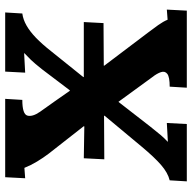

<svg xmlns="http://www.w3.org/2000/svg" viewBox="-20 -720 740 740"><g transform="rotate(-90 350.0 -350.0)"><path d="M21 0 25 -66Q54 -73 84 -99Q114 -125 154 -173L274 -317V-319L106 -318L110 -397L233 -395V-398Q207 -432 180.5 -465Q154 -498 128 -532Q112 -553 97.5 -577Q83 -601 73 -626L33 -623L37 -700H339L335 -634Q280 -634 274.5 -614.5Q269 -595 289 -566Q309 -538 329.5 -509Q350 -480 370 -451H372L453 -558Q476 -587 489 -600.5Q502 -614 515 -626V-627L440 -623L444 -700H672L668 -634Q645 -631 622 -618Q599 -605 574.5 -581.5Q550 -558 521 -521L423 -399V-397H635L631 -321L467 -320V-318L594 -150Q610 -129 623.5 -110Q637 -91 644 -74L683 -77L679 0H382L386 -66Q423 -66 435 -75Q447 -84 442 -99.5Q437 -115 422 -134Q399 -166 375 -198.5Q351 -231 328 -263H327Q304 -233 280 -202.5Q256 -172 233 -142Q211 -114 199 -100Q187 -86 174 -74V-73L246 -77L242 0Z"/></g></svg>

Font: Lora
Style: Bold Italic
Weight: 700
Italic angle: -3°
Designer: Olga Karpushina, Alexei Vanyashin (Cyrillic)
Foundry: Cyreal
Version: Version 3.004